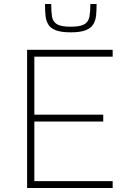

<svg xmlns="http://www.w3.org/2000/svg" viewBox="-20 -936 638 956"><path d="M115 0V-688H541V-654H151V-365H494V-331H151V-34H541V0ZM332 -775Q284 -775 257.5 -785.5Q231 -796 220 -815Q209 -834 206.5 -859.5Q204 -885 204 -916H235Q235 -879 239 -853.5Q243 -828 263.5 -815.5Q284 -803 332 -803Q380 -803 400.5 -815.5Q421 -828 425.5 -853.5Q430 -879 430 -916H461Q461 -885 458.5 -859.5Q456 -834 444.5 -815Q433 -796 406.5 -785.5Q380 -775 332 -775Z"/></svg>

Font: Saira Thin Thin
Style: Regular
Weight: 250
Version: Version 1.101